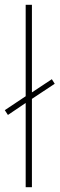

<svg xmlns="http://www.w3.org/2000/svg" viewBox="-20 -780 248 800"><path d="M87 0V-351L13 -301L0 -321L87 -379V-760H113V-395L196 -450L208 -431L113 -368V0Z"/></svg>

Font: Noto Sans Thai SemCond Thin
Style: Regular
Weight: 100
Width: 4
Designer: Monotype Design Team
Foundry: Monotype Imaging Inc.
Version: Version 2.002; ttfautohint (v1.8.4.7-5d5b)